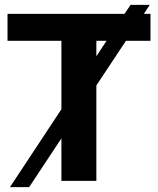

<svg xmlns="http://www.w3.org/2000/svg" viewBox="-20 -745 651 791"><path d="M600 -577H499L377 -393V0H233V-175L100 26H21L233 -295V-577H11V-688H493L518 -725H597L573 -688H600ZM377 -577V-513L419 -577Z"/></svg>

Font: Libra Sans
Style: Bold
Weight: 700
Foundry: Context Ltd
Version: Version 1.000